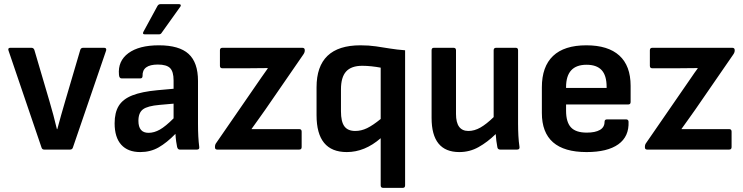

<svg xmlns="http://www.w3.org/2000/svg" viewBox="-20 -723 3591 928"><path d="M194 0Q184 0 181 -9L21 -479Q17 -492 30 -492H132Q142 -492 146 -482L219 -234Q229 -200 238 -166.5Q247 -133 255 -99H257Q266 -133 275.5 -166.5Q285 -200 295 -234L368 -482Q371 -492 382 -492H483Q496 -492 493 -479L332 -9Q329 0 318 0Z M658 12Q598 12 566 -23.5Q534 -59 534 -127Q534 -179 554 -211.5Q574 -244 619.5 -262Q665 -280 741 -287L819 -294V-334Q819 -377 802 -394Q785 -411 743 -411Q667 -411 669 -356Q669 -344 658 -344H568Q556 -344 555 -362Q549 -428 600.5 -466Q652 -504 748 -504Q846 -504 891.5 -462.5Q937 -421 937 -332V-124Q937 -91 938.5 -63.5Q940 -36 943 -13Q945 0 932 0H849Q839 0 836 -13Q834 -21 831.5 -39Q829 -57 828 -76Q786 -33 746.5 -10.5Q707 12 658 12ZM649 -139Q649 -81 698 -81Q725 -81 752.5 -96.5Q780 -112 819 -151V-222L751 -216Q693 -211 671 -194.5Q649 -178 649 -139ZM680 -557Q667 -557 673 -569L741 -694Q746 -703 756 -703H846Q852 -703 853.5 -698.5Q855 -694 851 -690L761 -564Q757 -557 748 -557Z M1030 0Q1019 0 1019 -11V-14Q1019 -23 1023 -29L1214 -306Q1229 -327 1244 -349.5Q1259 -372 1274 -392V-394Q1247 -394 1221 -393.5Q1195 -393 1168 -393H1055Q1043 -393 1043 -405V-480Q1043 -492 1055 -492H1441Q1453 -492 1453 -481V-478Q1453 -469 1445 -458L1263 -194Q1247 -171 1230 -147.5Q1213 -124 1196 -100V-99Q1224 -99 1247.5 -99Q1271 -99 1297 -99H1426Q1438 -99 1438 -87V-12Q1438 0 1426 0Z M1832 185Q1820 185 1820 173V-55Q1743 12 1656 12Q1510 12 1510 -166V-301Q1510 -504 1722 -504Q1763 -504 1797 -499Q1831 -494 1864.5 -488.5Q1898 -483 1938 -480V173Q1938 185 1927 185ZM1628 -185Q1628 -135 1644.5 -112.5Q1661 -90 1697 -90Q1726 -90 1754 -103.5Q1782 -117 1820 -148V-396Q1799 -400 1775.5 -402.5Q1752 -405 1731 -405Q1678 -405 1653 -377.5Q1628 -350 1628 -291Z M2200 12Q2066 12 2066 -153V-480Q2066 -492 2077 -492H2172Q2184 -492 2184 -480V-172Q2184 -90 2244 -90Q2273 -90 2302 -106.5Q2331 -123 2366 -157V-480Q2366 -492 2378 -492H2473Q2484 -492 2484 -480V-125Q2484 -96 2485.5 -67.5Q2487 -39 2491 -12Q2492 0 2479 0H2398Q2386 0 2384 -11Q2378 -42 2376 -75Q2336 -36 2293 -12Q2250 12 2200 12Z M2815 12Q2599 12 2599 -177V-301Q2599 -401 2653 -452.5Q2707 -504 2814 -504Q2919 -504 2973.5 -454.5Q3028 -405 3028 -308V-230Q3028 -218 3016 -218H2716V-188Q2716 -133 2739.5 -107.5Q2763 -82 2816 -82Q2857 -82 2879.5 -95Q2902 -108 2902 -134Q2902 -146 2914 -146H3006Q3017 -146 3018 -135Q3021 -63 2968.5 -25.5Q2916 12 2815 12ZM2716 -298H2912V-303Q2912 -358 2888 -384Q2864 -410 2815 -410Q2716 -410 2716 -302Z M3108 0Q3097 0 3097 -11V-14Q3097 -23 3101 -29L3292 -306Q3307 -327 3322 -349.5Q3337 -372 3352 -392V-394Q3325 -394 3299 -393.5Q3273 -393 3246 -393H3133Q3121 -393 3121 -405V-480Q3121 -492 3133 -492H3519Q3531 -492 3531 -481V-478Q3531 -469 3523 -458L3341 -194Q3325 -171 3308 -147.5Q3291 -124 3274 -100V-99Q3302 -99 3325.5 -99Q3349 -99 3375 -99H3504Q3516 -99 3516 -87V-12Q3516 0 3504 0Z"/></svg>

Font: Sofia Sans
Style: Bold
Weight: 700
Designer: Botio Nikoltchev, Ani Petrova
Foundry: lettersoup
Version: Version 4.100; ttfautohint (v1.8.4.7-5d5b)